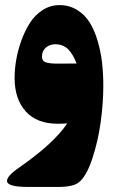

<svg xmlns="http://www.w3.org/2000/svg" viewBox="-20 -490 469 764"><path d="M247.6 1Q228.5 2.4 209.5 2.4Q127 2.4 82.5 -46.6Q38.1 -95.7 38.1 -179.7Q38.1 -213.4 44.4 -251.2Q50.8 -289.1 64.9 -328.4Q79.1 -367.7 99.1 -398.9Q119.1 -430.2 149.7 -450Q180.2 -469.7 216.3 -469.7Q255.4 -469.7 286.1 -450.9Q316.9 -432.1 336.2 -401.6Q355.5 -371.1 368.2 -328.4Q380.9 -285.6 386 -241.2Q391.1 -196.8 391.1 -147Q391.1 -80.1 380.6 -3.7Q370.1 72.8 346.9 142.3Q323.7 211.9 293.5 235.8Q271 253.9 211.4 253.9H92.3Q51.3 253.9 30.3 248.3Q9.3 242.7 8.1 231.9Q6.8 221.2 18.8 207.8Q30.8 194.3 56.2 176.8Q194.3 80.6 247.6 1ZM147 -264.6Q147 -247.1 162.4 -241.9Q177.7 -236.8 209 -236.8Q254.9 -236.8 284.7 -237.3Q271 -273.4 251.7 -293.5Q232.4 -313.5 199.2 -314Q177.2 -313.5 162.1 -300.3Q147 -287.1 147 -264.6Z"/></svg>

Font: Sahel Black FD-WOL
Style: Black-FD-WOL
Weight: 900
Foundry: Saber Rastikerdar (saber.rastikerdar@gmail.com)
Version: Version 2.0.2